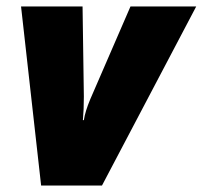

<svg xmlns="http://www.w3.org/2000/svg" viewBox="-20 -573 626 593"><path d="M45 -553H235L239 -275Q239 -234 236 -202H239Q243 -229 259 -267L383 -553H586L295 0H107Z"/></svg>

Font: Noto Sans Display Black
Style: Italic
Weight: 900
Italic angle: -12°
Designer: Monotype Design team
Foundry: Monotype Imaging Inc.
Version: Version 1.000